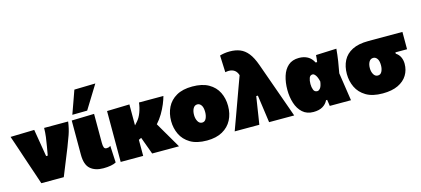

<svg xmlns="http://www.w3.org/2000/svg" viewBox="-62 -1300 4016 1830"><g transform="rotate(-15 1946.0 -384.5)"><path d="M172 0Q156.5 -47 140.2 -95Q124 -143 108 -190L78 -279Q59.5 -335 40.8 -390.8Q22 -446.5 3 -502L238 -508Q245.5 -463.5 255 -406.5Q264.5 -349.5 273 -298L283 -238H299L314 -324Q322 -368.5 327.8 -413Q333.5 -457.5 334 -502H571Q562 -434 542 -376.5Q522 -319 500 -264Q473.5 -198 446.2 -130.5Q419 -63 393.5 0Z M781.5 16Q700.5 16 653.5 -24.8Q606.5 -65.5 606.5 -165V-502L828.5 -508V-220.5Q828.5 -195.5 834.2 -178.2Q840 -161 860 -161Q869 -161 878.5 -163.2Q888 -165.5 899 -174L907.5 -7.5Q889 3.5 855.2 9.8Q821.5 16 781.5 16ZM626 -553Q646.5 -610 666.8 -666.8Q687 -723.5 707 -780L915 -785Q878 -725 842.5 -667.5Q807 -610 773 -555Z M955 0V-502L1177 -508V-301L1203 -330Q1230 -360 1247.5 -407.5Q1265 -455 1270 -502H1511Q1502.5 -469.5 1484.8 -426.5Q1467 -383.5 1440.8 -339Q1414.5 -294.5 1380.5 -257.5L1425 -181Q1449 -140 1476.5 -93Q1504 -46 1530.5 0H1265.5Q1256 -26.5 1246.8 -52Q1237.5 -77.5 1227.5 -104L1203 -171L1177 -158.5V0Z M1804 16Q1703 16 1640.5 -21.5Q1578 -59 1549 -120Q1520 -181 1520 -251Q1520 -326 1550 -386.5Q1580 -447 1641.8 -482.5Q1703.5 -518 1799 -518Q1897 -518 1959.5 -482.2Q2022 -446.5 2052 -386Q2082 -325.5 2082 -251Q2082 -174 2050.8 -113.8Q2019.5 -53.5 1957.5 -18.8Q1895.5 16 1804 16ZM1803 -161Q1830 -161 1843 -188Q1856 -215 1856 -251Q1856 -297 1840.2 -319Q1824.5 -341 1802 -341Q1775 -341 1760.5 -315.5Q1746 -290 1746 -251Q1746 -215 1761 -188Q1776 -161 1803 -161Z M2080 0Q2105 -68 2131.5 -141Q2158 -214 2183 -283Q2203 -338 2224.2 -396.8Q2245.5 -455.5 2264 -505.5Q2252.5 -541 2229.2 -556.5Q2206 -572 2175 -572Q2159.5 -572 2139.5 -568L2132.5 -734.5Q2151.5 -740.5 2176.5 -744.5Q2201.5 -748.5 2230.5 -748.5Q2287 -748.5 2331 -731Q2375 -713.5 2409.5 -670.5Q2444 -627.5 2471.5 -550L2571.5 -269Q2594 -206.5 2610 -161Q2626 -115.5 2639.5 -78Q2653 -40.5 2667 0H2419.5Q2414 -41 2408 -82.5Q2402 -124 2396.5 -165L2381.5 -272H2365.5L2348.5 -163.5Q2342 -120.5 2335.8 -80.2Q2329.5 -40 2323 0Z M2854.5 16Q2789 16 2747.5 -21.8Q2706 -59.5 2686.5 -120.5Q2667 -181.5 2667 -251Q2667 -325.5 2685.8 -386Q2704.5 -446.5 2745 -482.2Q2785.5 -518 2851.5 -518Q2900.5 -518 2937 -497.8Q2973.5 -477.5 2995 -434.5H3010Q3012.5 -451 3014.2 -467.5Q3016 -484 3017 -502L3220 -510.5Q3215 -452.5 3205.8 -391Q3196.5 -329.5 3186 -276.5Q3196.5 -207 3206.8 -138.2Q3217 -69.5 3227.5 0H3018Q3016 -15.5 3013.8 -31Q3011.5 -46.5 3009 -62H2998Q2981.5 -26.5 2946 -5.2Q2910.5 16 2854.5 16ZM2941 -166.5Q2955.5 -166.5 2970 -184.2Q2984.5 -202 2991 -247.5Q2981.5 -290.5 2966.5 -311.5Q2951.5 -332.5 2937 -332.5Q2912.5 -332.5 2903.2 -307.8Q2894 -283 2894 -249Q2894 -217 2903.8 -191.8Q2913.5 -166.5 2941 -166.5Z M3538 16Q3437 16 3374.5 -21.5Q3312 -59 3283 -120Q3254 -181 3254 -251Q3254 -326 3283 -382.5Q3312 -439 3373.5 -470.5Q3435 -502 3532 -502H3869.5V-331H3754.5V-318Q3784.5 -298.5 3798 -268.5Q3811.5 -238.5 3811.5 -203.5Q3811.5 -141.5 3781.2 -91.8Q3751 -42 3690.2 -13Q3629.5 16 3538 16ZM3537 -161Q3564 -161 3577 -187Q3590 -213 3590 -248Q3590 -292.5 3574.2 -313.8Q3558.5 -335 3536 -335Q3509 -335 3494.5 -310.5Q3480 -286 3480 -248Q3480 -213 3495 -187Q3510 -161 3537 -161Z"/></g></svg>

Font: Commissioner Black
Style: Regular
Weight: 900
Designer: Kostas Bartsokas
Foundry: Kostas Bartsokas
Version: Version 1.000; ttfautohint (v1.8.3)